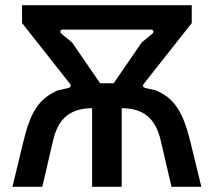

<svg xmlns="http://www.w3.org/2000/svg" viewBox="-20 -720 824 740"><path d="M70 -174 28 0H143L184 -176C202 -257 245 -303 335 -303V0H449V-303C539 -303 582 -257 600 -176L641 0H756L714 -173C687 -281 657 -340 580 -372L544 -380C533 -382 527 -388 535 -398L719 -631V-700H65V-631L249 -398C257 -388 251 -382 240 -380L204 -372C127 -340 96 -282 70 -174ZM366 -399 258 -556 217 -590C209 -597 212 -606 223 -606H561C572 -606 575 -597 567 -590L526 -556L418 -399Z"/></svg>

Font: Finlandica Medium
Style: Regular
Weight: 500
Designer: Niklas Ekholm, Juho Hiilivirta, Jaakko Suomalainen
Foundry: Helsinki Type Studio
Version: Version 2.000;Glyphs 3.2 (3202)